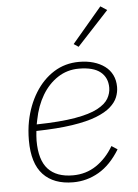

<svg xmlns="http://www.w3.org/2000/svg" viewBox="-54 -800 615 855"><g transform="rotate(-5 253.0 -373.0)"><path d="M239 12Q152 12 105 -38Q58 -88 58 -191Q58 -213 60 -235Q62 -257 66 -277Q80 -347 114 -402Q148 -457 198 -488.5Q248 -520 311 -520Q346 -520 375 -511.5Q404 -503 425.5 -487Q447 -471 458.5 -447.5Q470 -424 470 -394Q470 -371 461 -348.5Q452 -326 429 -305.5Q406 -285 364 -268.5Q322 -252 256 -242Q190 -232 95 -230Q94 -222 93 -208.5Q92 -195 92 -187Q92 -100 129.5 -59.5Q167 -19 240 -19Q299 -19 345 -50Q391 -81 422 -134L448 -117Q407 -50 353.5 -19Q300 12 239 12ZM307 -490Q255 -490 213 -462.5Q171 -435 143 -388Q115 -341 103 -279L99 -259Q205 -261 271 -272.5Q337 -284 372.5 -303Q408 -322 421.5 -345.5Q435 -369 435 -394Q435 -439 403.5 -464.5Q372 -490 307 -490ZM456 -739 315 -587 294 -601 427 -758Z"/></g></svg>

Font: IBM Plex Sans ExtraLight
Style: Italic
Weight: 250
Italic angle: -11.31°
Designer: Mike Abbink, Paul van der Laan, Pieter van Rosmalen
Foundry: Bold Monday
Version: Version 3.201